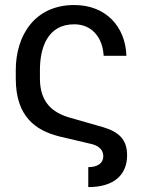

<svg xmlns="http://www.w3.org/2000/svg" viewBox="-20 -573 580 779"><path d="M338.1 186.1C446 186.1 495.7 133.5 495.7 56.8C495.7 -8.5 460.2 -38.4 399.1 -56.8L259.9 -96.6C194.6 -116.5 142 -156.2 142 -254.3V-288.4C142 -377.8 171.9 -474.4 281.2 -474.4C352.3 -474.4 396.3 -421.9 400.6 -346.6H492.9C488.6 -467.3 407.7 -552.6 281.2 -552.6C120.7 -552.6 44 -429 44 -288.4V-254.3C44 -98 126.4 -44 218.8 -19.9L345.2 9.9C375 15.6 399.1 31.2 399.1 61.1C399.1 89.5 375 105.1 338.1 105.1Z"/></svg>

Font: Karasuma Gothic
Style: Regular
Weight: 400
Designer: Rasmus Andersson, Ryoko Nishizuka
Foundry: Genbu
Version: Version 1.00